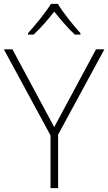

<svg xmlns="http://www.w3.org/2000/svg" viewBox="-20 -968 557 988"><path d="M278 -948H242C217 -906 161 -838 124 -797V-790H153C190 -824 230 -871 259 -908C289 -871 328 -824 365 -790H394V-797C357 -838 302 -906 278 -948ZM259 -314 44 -714H0L240 -271V0H279V-275L517 -714H474Z"/></svg>

Font: Noto Sans Meetei Mayek ExtraLight
Style: Regular
Weight: 200
Designer: Monotype Design Team and Neelakash Kshetrimayum
Foundry: Monotype Imaging Inc.
Version: Version 2.002